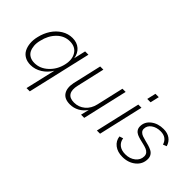

<svg xmlns="http://www.w3.org/2000/svg" viewBox="-79 -1227 1966 1966"><g transform="rotate(45 904.5 -244.0)"><path d="M343.8 202.1 419.9 -125.5Q383.8 -64.5 326.2 -28.8Q268.6 6.8 205.1 6.8Q156.7 6.8 121.6 -12.9Q86.4 -32.7 68.4 -67.1Q50.3 -101.6 45.9 -147.9Q41.5 -194.3 54.7 -247.6Q70.8 -316.9 107.2 -372.3Q143.6 -427.7 198 -461.2Q252.4 -494.6 314.9 -494.6Q379.9 -494.6 422.1 -457.8Q464.4 -420.9 472.7 -358.9L502.4 -487.8H550.3L391.1 202.1ZM219.2 -36.1Q299.8 -36.1 364.7 -96.2Q429.7 -156.2 451.2 -247.6Q471.7 -335.4 435.5 -393.3Q399.4 -451.2 320.3 -451.2Q239.7 -451.2 180.2 -391.6Q120.6 -332 100.1 -238.8Q88.9 -195.8 92 -158.9Q95.2 -122.1 109.1 -94.7Q123 -67.4 151.4 -51.8Q179.7 -36.1 219.2 -36.1Z M775.9 6.8Q695.8 6.8 663.8 -42.7Q631.8 -92.3 648.9 -175.3L720.7 -487.8H766.6L697.8 -187Q680.7 -113.8 704.3 -75.2Q728 -36.6 792 -36.6Q859.4 -36.6 909.2 -78.9Q959 -121.1 975.6 -193.8L1043 -487.8H1089.4L977.1 0H931.2L952.6 -90.3Q920.9 -43.5 874.5 -18.3Q828.1 6.8 775.9 6.8Z M1296.4 -593.3 1318.8 -689.9H1367.2L1344.7 -593.3ZM1160.6 0 1272.5 -487.8H1318.4L1206.5 0Z M1535.6 6.8Q1464.8 6.8 1419.2 -28.3Q1373.5 -63.5 1366.7 -120.6L1407.2 -133.8Q1413.1 -87.9 1447 -60.5Q1481 -33.2 1538.1 -33.2Q1602.5 -33.2 1646.7 -68.4Q1690.9 -103.5 1690.9 -157.2Q1690.9 -181.2 1677.2 -197.5Q1663.6 -213.9 1641.6 -222.4Q1619.6 -231 1593 -237.1Q1566.4 -243.2 1539.8 -250Q1513.2 -256.8 1491.2 -266.8Q1469.2 -276.9 1455.6 -295.9Q1441.9 -314.9 1441.9 -342.8Q1441.9 -409.2 1497.3 -451.9Q1552.7 -494.6 1633.3 -494.6Q1690.4 -494.6 1728 -467.8Q1765.6 -440.9 1779.8 -392.1L1740.7 -376.5Q1730 -414.1 1701.7 -435.3Q1673.3 -456.5 1628.4 -456.5Q1568.8 -456.5 1528.1 -427.2Q1487.3 -397.9 1487.3 -351.6Q1487.3 -330.1 1501 -315.4Q1514.6 -300.8 1536.6 -292.7Q1558.6 -284.7 1585.2 -278.3Q1611.8 -272 1638.7 -264.2Q1665.5 -256.3 1687.5 -245.1Q1709.5 -233.9 1723.1 -213.1Q1736.8 -192.4 1736.8 -163.1Q1736.8 -88.4 1678.7 -40.8Q1620.6 6.8 1535.6 6.8Z"/></g></svg>

Font: HK Grotesk Light Legacy Italic
Style: Regular
Weight: 300
Italic angle: -13°
Designer: Alfredo Marco Pradil
Foundry: Hanken Design Co.
Version: Version 2.022;PS 002.022;hotconv 1.0.88;makeotf.lib2.5.64775